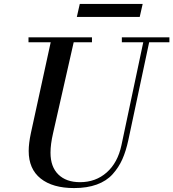

<svg xmlns="http://www.w3.org/2000/svg" viewBox="-20 -944 882 977"><path d="M448 -754V-729H355L250 -266Q237 -210 237 -167Q237 -95 277 -56Q317 -17 387 -17Q467 -17 523 -66.5Q579 -116 598 -205L709 -729H600V-754H842V-729H739L633 -231Q621 -175 602.5 -133.5Q584 -92 553 -57.5Q522 -23 472.5 -5Q423 13 357 13Q248 13 187 -35.5Q126 -84 126 -176Q126 -214 137 -266L238 -729H125V-754ZM371 -858 386 -924H706L691 -858Z"/></svg>

Font: Libre Bodoni
Style: Italic
Weight: 400
Italic angle: -13°
Designer: Pablo Impallari, Rodrigo Fuenzalida
Foundry: Pablo Impallari, Rodrigo Fuenzalida
Version: Version 1.001